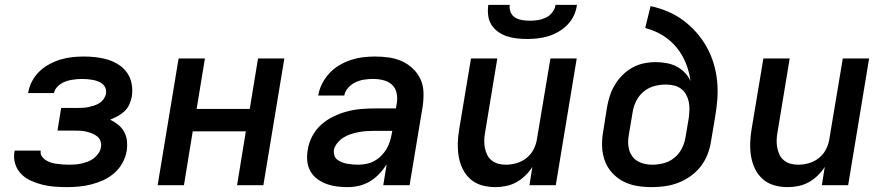

<svg xmlns="http://www.w3.org/2000/svg" viewBox="-20 -760 3640 788"><path d="M255 8Q229 8 203.5 6Q178 4 154 -2Q130 -8 107.5 -18Q85 -28 68 -45Q51 -62 43 -85.5Q35 -109 39 -135L40 -142H147V-140Q145 -128 152 -118Q159 -108 169 -102Q179 -96 190 -92.5Q201 -89 213.5 -87.5Q226 -86 238.5 -85Q251 -84 263 -84Q276 -84 289 -85Q302 -86 315 -89Q328 -92 341 -97Q354 -102 365 -110.5Q376 -119 384 -130.5Q392 -142 394 -155Q397 -169 392.5 -181Q388 -193 378.5 -200.5Q369 -208 357.5 -212.5Q346 -217 333.5 -220Q321 -223 307.5 -223.5Q294 -224 281 -224H216L231 -317H296Q308 -317 319.5 -317.5Q331 -318 342.5 -320.5Q354 -323 365.5 -326.5Q377 -330 388 -337Q399 -344 406 -354.5Q413 -365 415 -376Q417 -388 413 -398Q409 -408 401 -415Q393 -422 382.5 -426Q372 -430 361.5 -432Q351 -434 339.5 -435Q328 -436 316 -436Q305 -436 294.5 -435Q284 -434 272.5 -432Q261 -430 250 -426Q239 -422 229 -415.5Q219 -409 211.5 -399.5Q204 -390 202 -379V-378H95L96 -381Q100 -405 112 -427.5Q124 -450 142.5 -467.5Q161 -485 183.5 -497Q206 -509 229.5 -516Q253 -523 276.5 -525.5Q300 -528 324 -528Q350 -528 375.5 -525Q401 -522 424.5 -514.5Q448 -507 468.5 -493.5Q489 -480 502.5 -460Q516 -440 520.5 -415Q525 -390 521 -364Q518 -348 511 -332Q504 -316 491.5 -304Q479 -292 463.5 -283.5Q448 -275 432 -269Q450 -260 465 -248Q480 -236 489.5 -219Q499 -202 501 -181.5Q503 -161 500 -141Q496 -116 483 -92Q470 -68 449.5 -50Q429 -32 405 -21Q381 -10 356 -3.5Q331 3 305.5 5.5Q280 8 255 8Z M627 0 713 -520H821L787 -313H1005L1039 -520H1147L1061 0H953L989 -221H771L735 0Z M1407 8Q1384 8 1361.5 5Q1339 2 1319 -5.5Q1299 -13 1281.5 -26Q1264 -39 1253.5 -58Q1243 -77 1241 -99.5Q1239 -122 1243 -145Q1247 -173 1261 -200Q1275 -227 1297.5 -247.5Q1320 -268 1348 -281.5Q1376 -295 1404 -302.5Q1432 -310 1461 -312.5Q1490 -315 1518 -315H1605L1609 -340Q1612 -361 1607 -381Q1602 -401 1587.5 -413.5Q1573 -426 1553 -431Q1533 -436 1512 -436Q1494 -436 1476 -433.5Q1458 -431 1440.5 -423Q1423 -415 1409.5 -400.5Q1396 -386 1393 -368H1286Q1290 -393 1302 -416.5Q1314 -440 1332 -459.5Q1350 -479 1373 -492.5Q1396 -506 1420.5 -514Q1445 -522 1470 -525Q1495 -528 1519 -528Q1548 -528 1576.5 -524Q1605 -520 1630 -508.5Q1655 -497 1674.5 -478.5Q1694 -460 1705.5 -435.5Q1717 -411 1718 -382.5Q1719 -354 1715 -325L1661 0H1553L1567 -86Q1554 -65 1536.5 -46.5Q1519 -28 1498 -15.5Q1477 -3 1453.5 2.5Q1430 8 1407 8ZM1451 -84Q1467 -84 1484 -87.5Q1501 -91 1516.5 -99.5Q1532 -108 1544.5 -120.5Q1557 -133 1566 -148Q1575 -163 1580 -179Q1585 -195 1588 -212L1590 -223H1518Q1502 -223 1485.5 -222Q1469 -221 1453 -218Q1437 -215 1421 -210Q1405 -205 1390.5 -196Q1376 -187 1364.5 -173Q1353 -159 1350 -143Q1349 -132 1352.5 -121.5Q1356 -111 1364.5 -104.5Q1373 -98 1383.5 -94Q1394 -90 1405 -88Q1416 -86 1427.5 -85Q1439 -84 1451 -84Z M2013 8Q1984 8 1957.5 0.5Q1931 -7 1911 -24.5Q1891 -42 1879 -66.5Q1867 -91 1862.5 -118.5Q1858 -146 1859 -174.5Q1860 -203 1865 -232L1913 -520H2021L1971 -217Q1968 -201 1967.5 -185Q1967 -169 1970 -153.5Q1973 -138 1979.5 -124.5Q1986 -111 1998 -101.5Q2010 -92 2025 -88Q2040 -84 2057 -84Q2078 -84 2100.5 -90.5Q2123 -97 2141.5 -112Q2160 -127 2170.5 -148Q2181 -169 2184 -191L2239 -520H2347L2261 0H2153L2165 -75Q2153 -56 2136 -39.5Q2119 -23 2099 -12Q2079 -1 2056.5 3.5Q2034 8 2013 8ZM2143 -600Q2121 -600 2100 -602.5Q2079 -605 2059.5 -611.5Q2040 -618 2023.5 -630Q2007 -642 1996.5 -659Q1986 -676 1983.5 -697Q1981 -718 1984 -740H2072Q2070 -724 2076 -709.5Q2082 -695 2095 -687.5Q2108 -680 2123.5 -677.5Q2139 -675 2155 -675Q2171 -675 2187.5 -677.5Q2204 -680 2220 -687.5Q2236 -695 2247 -709.5Q2258 -724 2260 -740H2348Q2345 -718 2335.5 -697Q2326 -676 2309.5 -659Q2293 -642 2272.5 -630Q2252 -618 2230.5 -611.5Q2209 -605 2187 -602.5Q2165 -600 2143 -600Z M2656 8Q2624 8 2594 3Q2564 -2 2538 -15.5Q2512 -29 2492 -51Q2472 -73 2462 -101Q2452 -129 2451 -160Q2450 -191 2456 -223L2471 -318Q2475 -342 2482.5 -365.5Q2490 -389 2503 -411Q2516 -433 2534.5 -451.5Q2553 -470 2575.5 -482.5Q2598 -495 2622 -500Q2646 -505 2670 -505Q2693 -505 2715.5 -501Q2738 -497 2757 -487Q2776 -477 2791 -461.5Q2806 -446 2814 -427Q2809 -466 2794.5 -501.5Q2780 -537 2756 -566Q2732 -595 2699.5 -615Q2667 -635 2628 -645L2650 -735Q2687 -727 2721 -712.5Q2755 -698 2784 -676.5Q2813 -655 2837 -628Q2861 -601 2879 -569.5Q2897 -538 2908 -502.5Q2919 -467 2923 -429Q2927 -391 2924 -352Q2921 -313 2914 -274L2898 -179Q2894 -152 2883.5 -125.5Q2873 -99 2855.5 -76.5Q2838 -54 2814 -37Q2790 -20 2764 -10Q2738 0 2710.5 4Q2683 8 2656 8ZM2657 -84Q2680 -84 2703.5 -90Q2727 -96 2746.5 -111.5Q2766 -127 2777.5 -149Q2789 -171 2793 -194L2807 -277Q2809 -294 2809.5 -311Q2810 -328 2806.5 -343.5Q2803 -359 2795.5 -372.5Q2788 -386 2775.5 -395.5Q2763 -405 2746.5 -409Q2730 -413 2713 -413Q2690 -413 2666.5 -407Q2643 -401 2623.5 -385.5Q2604 -370 2592.5 -348Q2581 -326 2577 -303L2561 -208Q2558 -192 2558 -176Q2558 -160 2562 -145.5Q2566 -131 2575 -118.5Q2584 -106 2597 -98.5Q2610 -91 2625.5 -87.5Q2641 -84 2657 -84Z M3213 8Q3184 8 3157.5 0.5Q3131 -7 3111 -24.5Q3091 -42 3079 -66.5Q3067 -91 3062.5 -118.5Q3058 -146 3059 -174.5Q3060 -203 3065 -232L3113 -520H3221L3171 -217Q3168 -201 3167.5 -185Q3167 -169 3170 -153.5Q3173 -138 3179.5 -124.5Q3186 -111 3198 -101.5Q3210 -92 3225 -88Q3240 -84 3257 -84Q3278 -84 3300.5 -90.5Q3323 -97 3341.5 -112Q3360 -127 3370.5 -148Q3381 -169 3384 -191L3439 -520H3547L3461 0H3353L3365 -75Q3353 -56 3336 -39.5Q3319 -23 3299 -12Q3279 -1 3256.5 3.5Q3234 8 3213 8Z"/></svg>

Font: Iosevka Aile Semibold
Style: Italic
Weight: 600
Italic angle: -9°
Designer: Belleve Invis
Foundry: Belleve Invis
Version: Version 31.1.0; ttfautohint (v1.8.4)